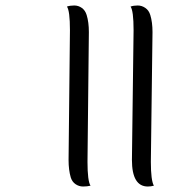

<svg xmlns="http://www.w3.org/2000/svg" viewBox="-20 -675 685 700"><path d="M230 -92 235 -565Q235 -636 224 -651Q235 -655 250.5 -655Q266 -655 278.5 -646Q291 -637 296 -620Q304 -594 304 -558L299 -85Q299 -15 310 2Q298 5 283 5Q268 5 255.5 -3.5Q243 -12 238 -28Q230 -55 230 -92ZM461 -92 467 -565Q467 -636 456 -651Q467 -655 482 -655Q497 -655 510 -646Q523 -637 528 -620Q536 -594 536 -558L530 -85Q530 -17 541 2Q530 5 519 5Q461 5 461 -92Z"/></svg>

Font: Laila
Style: Regular
Weight: 400
Designer: Hitesh Malaviya
Foundry: Indian Type Foundry
Version: Version 1.302;PS 1.0;hotconv 1.0.78;makeotf.lib2.5.61930; tt